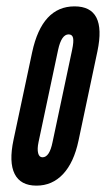

<svg xmlns="http://www.w3.org/2000/svg" viewBox="-20 -575 333 603"><path d="M94.5 8Q144 8 178 -28.2Q212 -64.5 226.5 -133L286 -414Q315.5 -555 214 -555Q112 -555 81 -411L22.5 -136Q7.5 -65.5 26 -28.8Q44.5 8 94.5 8ZM113.5 -81Q103 -81 99.8 -94Q96.5 -107 101 -128.5L162.5 -418.5Q173 -467 195.5 -467Q207 -467 209.5 -455.8Q212 -444.5 206.5 -418.5L145 -128.5Q135.5 -81 113.5 -81Z"/></svg>

Font: League Gothic SemiCondensed Italic
Style: Regular
Weight: 400
Width: 4
Designer: The League of Moveable Type
Version: Version 1.600; ttfautohint (v1.8.3)